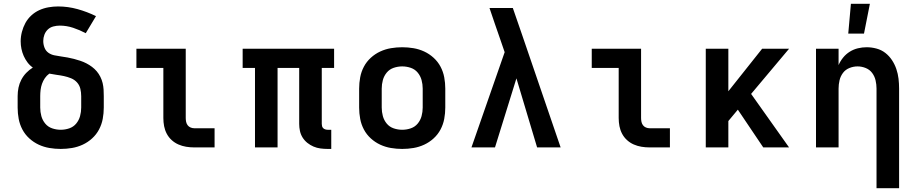

<svg xmlns="http://www.w3.org/2000/svg" viewBox="-20 -777 4840 1012"><path d="M300 8Q270 8 240.5 3Q211 -2 184 -14.5Q157 -27 134.5 -47.5Q112 -68 98 -94.5Q84 -121 78.5 -150.5Q73 -180 73 -210V-270Q73 -293 77.5 -315Q82 -337 92.5 -357Q103 -377 118.5 -393Q134 -409 153 -421Q137 -432 125 -448Q113 -464 105 -482Q97 -500 93 -519.5Q89 -539 89 -559Q89 -584 95.5 -609Q102 -634 114 -656Q126 -678 145 -695.5Q164 -713 187 -723.5Q210 -734 235.5 -738.5Q261 -743 286 -743Q338 -743 388.5 -729Q439 -715 486 -692L432 -602Q400 -619 365.5 -630.5Q331 -642 295 -642Q278 -642 261 -637.5Q244 -633 232 -621.5Q220 -610 214 -594Q208 -578 208 -561Q208 -543 214.5 -526Q221 -509 235 -499Q249 -489 266.5 -485.5Q284 -482 301.5 -479.5Q319 -477 336 -474Q353 -471 370 -466.5Q387 -462 403.5 -456.5Q420 -451 435.5 -443Q451 -435 465 -424.5Q479 -414 490 -401Q501 -388 509 -372Q517 -356 521 -339Q525 -322 526 -305Q527 -288 527 -270V-210Q527 -180 521.5 -150.5Q516 -121 502 -94.5Q488 -68 465.5 -47.5Q443 -27 416 -14.5Q389 -2 359.5 3Q330 8 300 8ZM300 -93Q323 -93 345 -100.5Q367 -108 381.5 -125.5Q396 -143 402 -165Q408 -187 408 -210V-270Q408 -290 403.5 -309Q399 -328 386 -342.5Q373 -357 354.5 -364.5Q336 -372 317 -376Q298 -380 278.5 -382.5Q259 -385 240 -389Q226 -379 216.5 -365Q207 -351 201.5 -335.5Q196 -320 194 -303.5Q192 -287 192 -270V-210Q192 -187 198 -165Q204 -143 218.5 -125.5Q233 -108 255 -100.5Q277 -93 300 -93Z M1004 0Q982 0 961 -3.5Q940 -7 920.5 -15.5Q901 -24 885 -38.5Q869 -53 859 -72Q849 -91 845 -112Q841 -133 841 -155V-419H699V-520H959V-155Q959 -145 961 -135Q963 -125 969 -117Q975 -109 984.5 -105Q994 -101 1004 -101H1111V0Z M1707 8Q1688 8 1669 5.5Q1650 3 1632.5 -4.5Q1615 -12 1600 -24Q1585 -36 1575 -52Q1565 -68 1561 -86.5Q1557 -105 1557 -124V-419H1443V0H1324V-419H1259V-520H1741V-419H1676V-124Q1676 -118 1677.5 -112Q1679 -106 1683.5 -101.5Q1688 -97 1694.5 -95Q1701 -93 1707 -93H1726V8Z M2100 8Q2070 8 2040.5 3Q2011 -2 1984 -14.5Q1957 -27 1934.5 -47.5Q1912 -68 1898 -94.5Q1884 -121 1878.5 -150.5Q1873 -180 1873 -210V-310Q1873 -340 1878.5 -369.5Q1884 -399 1898 -425.5Q1912 -452 1934.5 -472.5Q1957 -493 1984 -505.5Q2011 -518 2040.5 -523Q2070 -528 2100 -528Q2130 -528 2159.5 -523Q2189 -518 2216 -505.5Q2243 -493 2265.5 -472.5Q2288 -452 2302 -425.5Q2316 -399 2321.5 -369.5Q2327 -340 2327 -310V-210Q2327 -180 2321.5 -150.5Q2316 -121 2302 -94.5Q2288 -68 2265.5 -47.5Q2243 -27 2216 -14.5Q2189 -2 2159.5 3Q2130 8 2100 8ZM2100 -93Q2123 -93 2145 -100.5Q2167 -108 2181.5 -125.5Q2196 -143 2202 -165Q2208 -187 2208 -210V-310Q2208 -333 2202 -355Q2196 -377 2181.5 -394.5Q2167 -412 2145 -419.5Q2123 -427 2100 -427Q2077 -427 2055 -419.5Q2033 -412 2018.5 -394.5Q2004 -377 1998 -355Q1992 -333 1992 -310V-210Q1992 -187 1998 -165Q2004 -143 2018.5 -125.5Q2033 -108 2055 -100.5Q2077 -93 2100 -93Z M2465 0 2640 -502 2618 -566Q2603 -609 2588.5 -651Q2574 -693 2560 -735H2683L2730 -599L2935 0H2811L2702 -364L2589 0Z M3404 0Q3382 0 3361 -3.5Q3340 -7 3320.5 -15.5Q3301 -24 3285 -38.5Q3269 -53 3259 -72Q3249 -91 3245 -112Q3241 -133 3241 -155V-419H3099V-520H3359V-155Q3359 -145 3361 -135Q3363 -125 3369 -117Q3375 -109 3384.5 -105Q3394 -101 3404 -101H3511V0Z M4003 0 3869 -199 3819 -139V0H3700V-520H3819V-296L3997 -520H4139L3939 -282L4139 0Z M4600 215V-310Q4600 -332 4595 -353.5Q4590 -375 4577 -392.5Q4564 -410 4543 -418.5Q4522 -427 4500 -427Q4478 -427 4457 -418.5Q4436 -410 4423 -392.5Q4410 -375 4405 -353.5Q4400 -332 4400 -310V0H4281V-520H4400V-434Q4409 -455 4424 -473.5Q4439 -492 4459 -504.5Q4479 -517 4502 -522.5Q4525 -528 4548 -528Q4574 -528 4600 -521Q4626 -514 4646.5 -498Q4667 -482 4681.5 -460Q4696 -438 4704.5 -413Q4713 -388 4716 -362Q4719 -336 4719 -310V215ZM4451 -600 4465 -757H4565L4534 -600Z"/></svg>

Font: Iosevka Fixed Extended
Style: Bold
Weight: 700
Width: 7
Monospace: yes
Designer: Belleve Invis
Foundry: Belleve Invis
Version: Version 24.1.1; ttfautohint (v1.8.4)